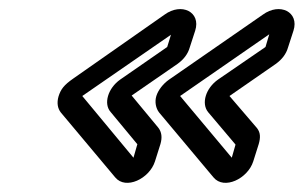

<svg xmlns="http://www.w3.org/2000/svg" viewBox="-20 -498 664 420"><path d="M140 -326C120 -312 113 -303 108 -287C104 -273 106 -261 113 -252L232 -110C255 -82 307 -107 319 -145L331 -183C335 -197 334 -209 326 -219L268 -289L368 -358C382 -368 391 -380 395 -394L407 -431C420 -472 377 -493 340 -466ZM272 -153 160 -288 354 -422 346 -396C346 -395 344 -394 344 -394L243 -324C216 -305 206 -271 222 -253L280 -183C281 -182 280 -181 280 -181ZM487 -153 374 -288 569 -423 561 -396C561 -395 559 -394 559 -394L457 -324C430 -305 420 -272 435 -253L495 -182V-181ZM534 -145 546 -183C550 -197 550 -208 542 -218L482 -288L583 -358C597 -368 606 -380 610 -394L622 -431C635 -472 592 -493 555 -466L350 -324C337 -315 326 -301 322 -288C318 -275 321 -261 328 -252L447 -110C470 -82 522 -107 534 -145Z"/></svg>

Font: DIN Rundschrift
Style: MittelKontKu
Weight: 400
Version: Version 1.027